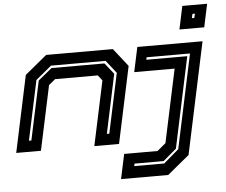

<svg xmlns="http://www.w3.org/2000/svg" viewBox="-61 -820 1282 1091"><g transform="rotate(-5 580.0 -275.0)"><path d="M5 0 98 -437 223 -540H603.5L684.5 -437L591.5 0H450.5L529 -368L505 -398.5H261.5L224.5 -368L146 0ZM83 -63H97L168.5 -399L247 -463H548.5L599 -400L527.5 -63H541.5L614 -404L556.5 -477H245L155.5 -403ZM990 -618 1018 -750H1159.5L1131.5 -618ZM1066 -676H1080L1085.5 -700H1071.5ZM585.5 200 615.5 59H806L854.5 18.5L943.5 -399H713L743 -540H1115L979.5 97L854.5 200ZM666.5 133H837.5L924 59L1038 -477H790.5L787.5 -463H1021L911 55L835.5 119H669.5Z"/></g></svg>

Font: Tourney Expanded Regular
Style: Bold Italic
Weight: 700
Width: 7
Italic angle: -12°
Designer: Tyler Finck
Foundry: Etcetera Type Co
Version: Version 1.010; ttfautohint (v1.8.3)